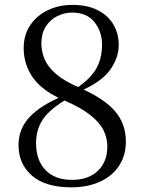

<svg xmlns="http://www.w3.org/2000/svg" viewBox="-20 -763 598 797"><path d="M274.4 14.6Q169.2 14.6 113.1 -33.7Q56.9 -82 56.9 -160.2Q56.9 -229.2 103.5 -277.9Q150 -326.7 240.4 -364.2V-369.4L263.5 -355.1Q192.5 -314.7 161.1 -271.8Q129.7 -229 129.7 -168.9Q129.7 -97.4 169.1 -56.9Q208.5 -16.4 277.9 -16.4Q347.9 -16.4 386.7 -54.2Q425.5 -92.1 425.5 -154.4Q425.5 -191.4 408.8 -224Q392.1 -256.6 352.6 -287.2Q313.2 -317.8 243.6 -347.6Q155.8 -385.4 117 -440.3Q78.3 -495.3 78.3 -563.2Q78.3 -618.1 105.5 -658.5Q132.8 -699 178.7 -720.8Q224.6 -742.7 281.2 -742.7Q342.4 -742.7 385.2 -721Q428 -699.4 450.4 -661.9Q472.8 -624.4 472.8 -576Q472.8 -522.2 435.9 -471.4Q398.9 -420.5 305.5 -381.6V-377L286.4 -389.7Q349 -429.1 376.3 -472.8Q403.5 -516.5 403.5 -577.8Q403.5 -632.1 371.8 -671.5Q340.2 -710.8 279.6 -710.8Q246.2 -710.8 216.7 -695.6Q187.2 -680.5 169.4 -651.8Q151.7 -623.1 151.7 -583.4Q151.7 -549.2 165.3 -517Q179 -484.7 213.3 -455.2Q247.7 -425.8 310.1 -399Q413.3 -353.4 457.9 -300.9Q502.5 -248.3 502.5 -175.7Q502.5 -118 474.3 -75Q446.1 -32.1 394.8 -8.7Q343.5 14.6 274.4 14.6Z"/></svg>

Font: Noto Serif JP
Style: Regular
Weight: 200
Designer: Ryoko NISHIZUKA 西塚涼子 (kana & ideographs); Frank Grießhammer (Latin, Greek & Cyrillic); Wenlong ZHANG 张文龙 (bopomofo); San
Foundry: Adobe
Version: Version 2.001;hotconv 1.1.0;makeotfexe 2.6.0